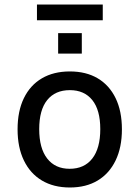

<svg xmlns="http://www.w3.org/2000/svg" viewBox="-20 -823 619 852"><path d="M290 9Q218 9 166 -22Q114 -53 86 -111Q58 -169 58 -249Q58 -330 86 -387.5Q114 -445 166 -475.5Q218 -506 290 -506Q362 -506 413.5 -475.5Q465 -445 493 -387.5Q521 -330 521 -249Q521 -169 493 -111Q465 -53 413.5 -22Q362 9 290 9ZM289 -74Q354 -74 389.5 -119.5Q425 -165 425 -250Q425 -335 389.5 -379Q354 -423 290 -423Q225 -423 189.5 -379Q154 -335 154 -250Q154 -165 189.5 -119.5Q225 -74 289 -74ZM144 -733V-803H436V-733ZM238 -585V-676H343V-585Z"/></svg>

Font: Nunito Sans 7pt SemiCondensed Medium
Style: Regular
Weight: 500
Width: 4
Designer: Vernon Adams
Foundry: Vernon Adams
Version: Version 3.101;gftools[0.9.27]